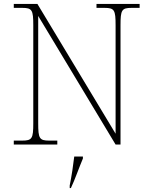

<svg xmlns="http://www.w3.org/2000/svg" viewBox="-20 -734 771 975"><path d="M50 0H271V-20H230C180 -20 174 -31 174 -108V-653L567 0H592V-606C592 -683 598 -694 648 -694H689V-714H470V-694H511C561 -694 567 -683 567 -606V-55L170 -714H50V-694H93C143 -694 149 -683 149 -606V-108C149 -31 143 -20 93 -20H50ZM334 208V221H340C359 182 383 113 401 71V61H357C352 105 344 158 334 208Z"/></svg>

Font: Noto Serif Gurmukhi Thin
Style: Regular
Weight: 100
Designer: Vaibhav Singh and the Monotype Design Team
Foundry: Monotype Imaging Inc.
Version: Version 2.004